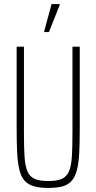

<svg xmlns="http://www.w3.org/2000/svg" viewBox="-20 -918 475 946"><path d="M218 8Q175 8 146.5 -0.5Q118 -9 101 -28Q84 -47 75.5 -81.5Q67 -116 64.5 -167Q62 -218 62 -290V-688H98V-260Q98 -190 101 -144.5Q104 -99 115.5 -73Q127 -47 151.5 -36.5Q176 -26 218 -26Q260 -26 284 -36.5Q308 -47 319.5 -73Q331 -99 334 -144.5Q337 -190 337 -260V-688H373V-290Q373 -218 370.5 -167Q368 -116 359.5 -82Q351 -48 334 -28Q317 -8 289 0Q261 8 218 8ZM198 -760V-765L234 -898H274V-893L221 -760Z"/></svg>

Font: Saira ExtraCondensed Thin
Style: Regular
Weight: 250
Width: 2
Designer: Hector Gatti with collaboration of the Omnibus-Type team
Foundry: Omnibus-Type
Version: Version 1.101